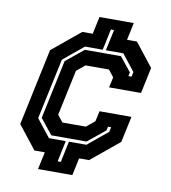

<svg xmlns="http://www.w3.org/2000/svg" viewBox="-79 -769 748 838"><g transform="rotate(10 294.5 -350.0)"><path d="M145.5 0 162 -77H116L35 -180L107 -520L232 -623H278L294.5 -700H446.5L430 -623H474L555 -520L530.5 -405H389L399 -451L375 -481.5H271L234 -451L191 -249L215 -218.5H319L356 -249L366 -295H507.5L483 -180L358 -77H314L297.5 0ZM224 -48H238L257.5 -141H335L423.5 -214L428 -235H414L410.5 -218L333 -155H177L122.5 -223L178 -484L256.5 -548H416.5L467 -485L463.5 -468H477.5L482 -489L424.5 -562H347L367 -655H353L333 -562H254.5L165 -488L107.5 -219L169 -141H243.5Z"/></g></svg>

Font: Tourney Condensed Regular
Style: Bold Italic
Weight: 700
Width: 3
Italic angle: -12°
Designer: Tyler Finck
Foundry: Etcetera Type Co
Version: Version 1.010; ttfautohint (v1.8.3)